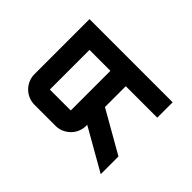

<svg xmlns="http://www.w3.org/2000/svg" viewBox="-124 -684 849 849"><g transform="rotate(-45 300.0 -260.0)"><path d="M175.8 -293H423.8V-423.8H175.8ZM182.6 -196.8H175.8Q156.2 -196.8 138.7 -204.3Q121.1 -211.9 108.2 -225.1Q95.2 -238.3 87.6 -255.6Q80.1 -272.9 80.1 -293V-423.8Q80.1 -443.8 87.6 -461.4Q95.2 -479 108.2 -491.9Q121.1 -504.9 138.7 -512.5Q156.2 -520 175.8 -520H520V0H423.8V-196.8H293.5L181.2 0H70.3Z"/></g></svg>

Font: Aldrich [RUS by Daymarius]
Style: Regular
Weight: 400
Designer: Matthew Desmond
Foundry: Matthew Desmond
Version: Version 1.002 August 24, 2018